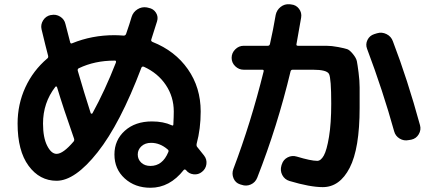

<svg xmlns="http://www.w3.org/2000/svg" viewBox="-20 -836 2040 906"><path d="M241 -426Q183 -351 183 -253Q183 -187 202.5 -148.5Q222 -110 247 -110Q278 -110 328 -169Q332 -175 329 -183Q278 -328 249 -425Q248 -428 245 -428Q242 -428 241 -426ZM520 -550Q427 -550 352 -514Q345 -511 347 -502Q377 -398 408 -302Q409 -300 411.5 -299.5Q414 -299 416 -301Q475 -408 527 -541Q529 -550 523 -550ZM774 -118Q778 -126 771 -131Q735 -162 693 -162Q665 -162 647.5 -146Q630 -130 630 -107Q630 -84 646.5 -68.5Q663 -53 690 -53Q747 -53 774 -118ZM247 17Q167 17 115 -53.5Q63 -124 63 -253Q63 -344 99.5 -423.5Q136 -503 203 -560Q209 -564 207 -573Q196 -614 176 -698Q171 -720 183.5 -740Q196 -760 219 -765H221Q244 -770 264 -757.5Q284 -745 289 -722Q293 -706 300.5 -677.5Q308 -649 311 -637Q313 -628 321 -632Q414 -670 520 -670Q536 -670 564 -668Q572 -668 575 -676Q593 -728 601 -756Q608 -779 628.5 -792Q649 -805 673 -801L681 -799Q704 -795 716 -776Q728 -757 721 -735Q712 -706 694 -650Q691 -642 700 -638Q806 -596 866.5 -509.5Q927 -423 927 -310Q927 -228 908 -158Q906 -147 911 -142Q933 -115 943 -102Q957 -84 954 -61.5Q951 -39 933 -25Q916 -11 893.5 -13.5Q871 -16 858 -33Q852 -39 847 -34Q781 50 690 50Q617 50 568.5 6Q520 -38 520 -107Q520 -175 569 -219Q618 -263 697 -263Q751 -263 790 -245Q798 -241 798 -249Q800 -287 800 -310Q800 -379 762.5 -435Q725 -491 659 -521Q650 -524 647 -516Q547 -252 440.5 -117.5Q334 17 247 17Z M1130 -507Q1107 -507 1090 -523.5Q1073 -540 1073 -563Q1073 -586 1090 -603Q1107 -620 1130 -620H1244Q1252 -620 1254 -629Q1269 -695 1281 -766Q1286 -789 1304.5 -803.5Q1323 -818 1347 -816L1354 -815Q1377 -813 1391 -794.5Q1405 -776 1401 -753Q1388 -677 1379 -628Q1377 -620 1386 -620H1443Q1494 -620 1519.5 -620Q1545 -620 1576 -614Q1607 -608 1618.5 -604Q1630 -600 1645.5 -581Q1661 -562 1664 -547Q1667 -532 1672 -493.5Q1677 -455 1677 -423Q1677 -391 1677 -327Q1677 -135 1630 -44Q1583 47 1503 47Q1443 47 1346 18Q1323 11 1312 -10Q1301 -31 1308 -55L1310 -61Q1317 -83 1337.5 -93.5Q1358 -104 1381 -97Q1447 -77 1477 -77Q1494 -77 1508 -102Q1522 -127 1532.5 -190.5Q1543 -254 1543 -347Q1543 -467 1532.5 -487Q1522 -507 1457 -507H1361Q1353 -507 1351 -499Q1289 -240 1194 2Q1185 25 1163.5 34.5Q1142 44 1120 36L1113 34Q1091 27 1082 5.5Q1073 -16 1081 -38Q1164 -257 1224 -499Q1226 -507 1218 -507ZM1840 -216Q1787 -407 1712 -606Q1704 -627 1714 -647.5Q1724 -668 1746 -675L1759 -679Q1782 -686 1804 -675Q1826 -664 1834 -641Q1903 -461 1962 -245Q1968 -223 1956 -202.5Q1944 -182 1921 -177L1909 -175Q1886 -170 1866 -182Q1846 -194 1840 -216Z"/></svg>

Font: Rounded Mplus 1c Bold
Style: Bold
Weight: 700
Version: Version 1.059.20150529